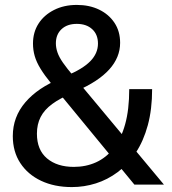

<svg xmlns="http://www.w3.org/2000/svg" viewBox="-20 -750 700 780"><path d="M526 0 188 -411Q161 -444 144.5 -471Q128 -498 121 -522.5Q114 -547 114 -573Q114 -619 136.5 -654Q159 -689 199.5 -709.5Q240 -730 292 -730Q343 -730 382.5 -711Q422 -692 445 -657.5Q468 -623 468 -576Q468 -517 424 -468Q380 -419 290 -380L249 -442Q315 -469 346.5 -501Q378 -533 378 -573Q378 -610 354.5 -631.5Q331 -653 292 -653Q253 -653 230 -631.5Q207 -610 207 -574Q207 -556 213.5 -537Q220 -518 236 -495Q252 -472 280 -439L646 0ZM272 10Q201 10 147 -15.5Q93 -41 62.5 -87.5Q32 -134 32 -197Q32 -275 83 -334.5Q134 -394 226 -431L273 -371Q224 -351 192 -327.5Q160 -304 145 -274.5Q130 -245 130 -207Q130 -141 171 -106.5Q212 -72 280 -72Q329 -72 370 -90.5Q411 -109 441.5 -147.5Q472 -186 488.5 -245.5Q505 -305 505 -388H598Q598 -306 580.5 -241.5Q563 -177 531.5 -129.5Q500 -82 458.5 -51Q417 -20 369.5 -5Q322 10 272 10Z"/></svg>

Font: Instrument Sans SemiCondensed Medium
Style: Regular
Weight: 500
Width: 4
Designer: Rodrigo Fuenzalida
Foundry: fragTYPE
Version: Version 1.000;gftools[0.9.28]